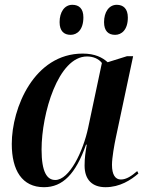

<svg xmlns="http://www.w3.org/2000/svg" viewBox="-20 -769 616 799"><path d="M459 -624C486 -624 512 -645 512 -696C512 -733 493 -749 466 -749C433 -749 413 -718 413 -677C413 -640 431 -624 459 -624ZM274 -624C301 -624 327 -645 327 -697C327 -733 309 -749 281 -749C248 -749 228 -718 228 -677C228 -640 246 -624 274 -624ZM163 10C241 10 295 -45 338 -167H341C336 -137 332 -113 332 -80C332 -20 365 10 419 10C479 10 525 -20 556 -47L551 -57C528 -37 506 -22 483 -22C459 -22 446 -43 446 -83C446 -113 456 -168 462 -196L534 -535H508L428 -510C406 -530 375 -546 324 -546C122 -546 29 -320 29 -170C29 -60 72 10 163 10ZM210 -20C176 -20 153 -52 153 -147C153 -296 222 -534 342 -534C367 -534 390 -525 404 -507L347 -238C326 -139 269 -20 210 -20Z"/></svg>

Font: Noto Serif Display SemiCondensed SemiBold
Style: Italic
Weight: 600
Width: 4
Italic angle: -12°
Designer: Monotype Design Team
Foundry: Monotype Imaging Inc.
Version: Version 2.009